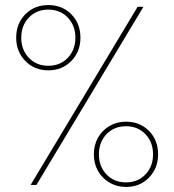

<svg xmlns="http://www.w3.org/2000/svg" viewBox="-20 -731 689 759"><path d="M44 -582Q44 -638 80 -674.5Q116 -711 171 -711Q226 -711 262 -674.5Q298 -638 298 -582Q298 -527 262 -490Q226 -453 171 -453Q116 -453 80 -490Q44 -527 44 -582ZM171 -693Q124 -693 94 -661.5Q64 -630 64 -582Q64 -534 94 -502.5Q124 -471 171 -471Q218 -471 248 -502.5Q278 -534 278 -582Q278 -630 248 -661.5Q218 -693 171 -693ZM101 0 524 -704H547L124 0ZM351 -121Q351 -158 367.5 -187Q384 -216 413 -233Q442 -250 478 -250Q533 -250 569 -213.5Q605 -177 605 -121Q605 -66 569 -29Q533 8 478 8Q442 8 413 -9Q384 -26 367.5 -55Q351 -84 351 -121ZM478 -232Q431 -232 401 -200.5Q371 -169 371 -121Q371 -73 401 -41.5Q431 -10 478 -10Q525 -10 555 -41.5Q585 -73 585 -121Q585 -169 555 -200.5Q525 -232 478 -232Z"/></svg>

Font: Poppins Variable
Style: Regular
Weight: 100
Designer: Jonny Pinhorn
Foundry: Indian Type Foundry
Version: Version 6.000